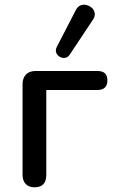

<svg xmlns="http://www.w3.org/2000/svg" viewBox="-20 -790 485 817"><path d="M127 7Q103 7 89.5 -7Q76 -21 76 -46V-431Q76 -458 90.5 -473Q105 -488 133 -488H393Q416 -488 426.5 -478Q437 -468 437 -448Q437 -428 426.5 -417.5Q416 -407 393 -407H177V-46Q177 7 127 7ZM277 -558Q269 -546 257.5 -544Q246 -542 235 -548Q224 -554 219.5 -565Q215 -576 221 -589L302 -746Q310 -762 322.5 -767Q335 -772 348.5 -768.5Q362 -765 371.5 -756Q381 -747 383 -733.5Q385 -720 376 -707Z"/></svg>

Font: Nunito SemiBold
Style: Regular
Weight: 600
Designer: Vernon Adams
Foundry: Vernon Adams
Version: Version 3.602